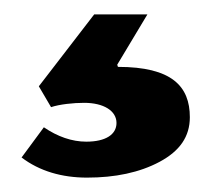

<svg xmlns="http://www.w3.org/2000/svg" viewBox="-20 -37 294 267"><path d="M101 210C140 210 174 203 202 188C230 173 244 153 244 126C244 83 219 56 144 56L143 53L185 -17H111L34 83L51 112C63 108 82 106 97 106C124 106 142 117 142 134C142 150 127 160 100 160C80 160 60 153 41 140L10 182C35 201 66 210 101 210Z"/></svg>

Font: Domine
Style: Bold
Weight: 700
Designer: Pablo Impallari, Rodrigo Fuenzalida, Brenda Gallo
Foundry: Pablo Impallari, Rodrigo Fuenzalida, Brenda Gallo
Version: Version 2.000